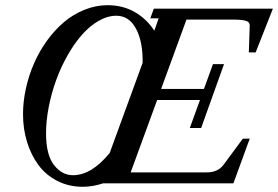

<svg xmlns="http://www.w3.org/2000/svg" viewBox="-20 -696 1056 729"><path d="M293.9 13.2Q241.2 13.2 197.8 -9Q154.3 -31.2 126.2 -69.1Q98.1 -106.9 82.8 -156.7Q67.4 -206.5 67.4 -262.2Q67.4 -310.5 78.4 -360.4Q89.4 -410.2 109.4 -455.8Q129.4 -501.5 158.7 -542Q188 -582.5 222.9 -612.1Q257.8 -641.6 300.8 -658.9Q343.8 -676.3 388.7 -676.3Q445.8 -676.3 491 -650.6Q536.1 -625 565.9 -579.6L582.5 -626.5H550.8L564 -663.1H1016.1L950.7 -497.1H924.8L928.2 -598.6Q928.7 -612.3 914.1 -616.9Q899.4 -621.6 866.2 -621.6H688L591.8 -358.4H754.4L788.6 -452.6H830.6L743.7 -210H700.7L739.3 -316.4H576.7L476.1 -41.5H765.1Q807.6 -41.5 829.1 -70.8L901.9 -169.4H928.2L866.2 0H371.6Q332 13.2 293.9 13.2ZM257.3 -30.8Q327.6 -30.8 396.5 -115.2L521.5 -457.5Q522.9 -537.1 496.6 -586.7Q470.2 -636.2 421.9 -636.2Q388.2 -636.2 354 -616.5Q319.8 -596.7 290.8 -563.5Q261.7 -530.3 236.3 -485.4Q210.9 -440.4 193.1 -391.4Q175.3 -342.3 165 -289.8Q154.8 -237.3 154.8 -189.5Q154.8 -108.4 184.8 -69.6Q214.8 -30.8 257.3 -30.8Z"/></svg>

Font: Elstob 8pt Medium
Style: Italic
Weight: 500
Italic angle: -20°
Designer: Peter S. Baker
Version: Version 1.015